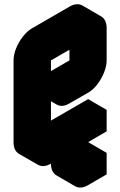

<svg xmlns="http://www.w3.org/2000/svg" viewBox="-20 -721 560 893"><path d="M390 -60V40L476 -10V90L390 140Q355 160 329 145Q303 130 303 90Q303 63 315 33.5Q327 4 347 -21.5Q367 -47 390 -60L217 40Q182 60 156 45Q130 30 130 -10V-390Q130 -417 142 -446.5Q154 -476 174 -501.5Q194 -527 217 -540L390 -640Q424 -660 450 -645Q476 -630 476 -590V-440Q476 -414 464 -384Q452 -354 432.5 -328.5Q413 -303 390 -290L303 -240Q269 -220 243 -235Q217 -250 217 -290V-60L476 -210V-110ZM390 -540 217 -440V-290L390 -390ZM476 -10 390 40 303 -10 390 -60ZM390 -540V-390L303 -440V-590ZM390 -60Q367 -47 347 -21.5Q327 4 315 33.5Q303 63 303 90Q303 130 329 145L243 95Q217 80 217 40Q217 14 229 -16Q241 -46 260.5 -71.5Q280 -97 303 -110ZM476 -210 217 -60 130 -110 390 -260ZM217 -290Q217 -250 243 -235L156 -285Q130 -300 130 -340ZM390 -390 217 -290 130 -340 303 -440ZM450 -645Q424 -660 390 -640L217 -540Q194 -527 174 -501.5Q154 -476 142 -446.5Q130 -417 130 -390V-10Q130 30 156 45L69 -5Q43 -20 43 -60V-440Q43 -467 55 -496.5Q67 -526 87 -551.5Q107 -577 130 -590L303 -690Q338 -710 364 -695Z"/></svg>

Font: Nabla Normal
Style: Regular
Weight: 400
Designer: Arthur Reinders Folmer
Version: Version 1.000